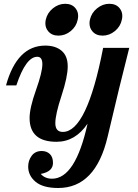

<svg xmlns="http://www.w3.org/2000/svg" viewBox="-20 -737 716 998"><path d="M282.2 240.2Q203.6 240.2 165 208Q126.5 175.8 126.5 128.9Q126.5 97.2 144.8 72.5Q163.1 47.9 196.8 47.9Q222.7 47.9 239 63.5Q255.4 79.1 255.4 109.9Q255.4 155.3 191.9 167Q213.4 191.9 250.5 191.9Q372.1 191.9 435.1 -94.2Q371.6 0 273.9 0Q133.8 0 133.8 -123.5Q133.8 -175.8 167 -268.8Q200.2 -361.8 200.2 -403.3Q200.2 -441.9 173.8 -441.9Q114.3 -441.9 64.9 -293H11.2Q68.4 -500 215.3 -500Q268.6 -500 300.3 -473.1Q332 -446.3 332 -392.1Q332 -337.4 299.8 -239.7Q267.6 -142.1 267.6 -96.7Q267.6 -51.3 306.6 -51.3Q431.6 -51.3 516.1 -488.3H651.9Q602.1 -294.4 539.6 -27.1Q477.1 240.2 282.2 240.2ZM513.2 -551.8Q478.5 -551.8 459.5 -575.2Q445.3 -592.3 445.3 -615.7Q445.3 -624.5 447.3 -634.3Q455.1 -669.9 484.4 -693.6Q513.7 -717.3 548.3 -717.3Q583.5 -717.3 602.1 -693.8Q615.7 -676.8 615.7 -654.3Q615.7 -644.5 613.3 -634.3Q606 -599.1 577.1 -575.4Q548.3 -551.8 513.2 -551.8ZM283.7 -551.8Q249 -551.8 230 -575.2Q215.8 -592.3 215.8 -615.7Q215.8 -624.5 217.8 -634.3Q225.6 -669.9 254.9 -693.6Q284.2 -717.3 318.8 -717.3Q354 -717.3 372.6 -693.8Q386.2 -676.8 386.2 -654.3Q386.2 -644.5 383.8 -634.3Q376.5 -599.1 347.7 -575.4Q318.8 -551.8 283.7 -551.8Z"/></svg>

Font: Munson
Style: Bold Italic
Weight: 700
Italic angle: -12°
Designer: Paul James MIller
Foundry: High-Logic / Made with FontCreator
Version: Version 2.10;May 5, 2019;FontCreator 11.5.0.2430 64-bit